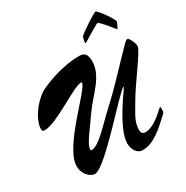

<svg xmlns="http://www.w3.org/2000/svg" viewBox="-420 -2345 2665 2752"><g transform="rotate(-30 912.0 -969.5)"><path d="M1742.7 -1726.1C1742.7 -1757.8 1611.3 -1956.5 1550.3 -2000.5C1510.7 -1993.7 1259.8 -1827.1 1215.8 -1781.2C1210.4 -1775.9 1195.3 -1710 1195.3 -1688C1195.3 -1681.2 1199.2 -1677.7 1204.6 -1677.2C1210.4 -1677.2 1463.4 -1841.8 1493.7 -1842.8C1549.8 -1810.1 1686 -1625 1690.9 -1624.5C1696.8 -1624.5 1697.8 -1628.4 1702.1 -1634.3C1712.4 -1649.4 1742.7 -1715.3 1742.7 -1726.1ZM1665.5 -351.6ZM1665.5 -351.6C1647.5 -351.6 1473.1 -142.6 1304.7 -142.6C1257.3 -142.6 1240.2 -176.3 1240.2 -213.4C1240.2 -352.1 1309.1 -441.4 1372.6 -554.2C1534.7 -842.8 1824.2 -1190.4 1824.2 -1271.5C1824.2 -1326.2 1770.5 -1429.7 1751.5 -1429.7C1731.4 -1429.7 1711.4 -1415.5 1693.4 -1397.5C1415.5 -1116.7 1288.1 -961.4 1008.3 -704.1C825.7 -536.1 633.3 -306.6 510.3 -306.6C500.5 -306.6 493.2 -310.1 493.2 -319.3C493.2 -413.6 652.8 -599.6 764.2 -764.2C910.2 -978.5 1152.8 -1152.8 1152.8 -1407.2C1152.8 -1532.7 1105 -1564.9 1025.4 -1564.9C700.7 -1564.9 375 -1413.1 329.1 -1382.8C154.8 -1267.6 29.3 -1058.6 29.3 -936.5C29.3 -912.1 30.3 -888.7 69.3 -888.7C275.9 -888.7 728.5 -1222.7 863.3 -1222.7C868.7 -1222.7 872.1 -1220.2 872.1 -1213.9C872.1 -1100.6 205.6 -536.1 205.6 -209C205.6 -93.3 292 13.2 382.8 13.2C561 13.2 1294.9 -863.3 1356.9 -863.3C1359.4 -863.3 1361.3 -862.3 1361.3 -859.9C1361.3 -849.6 997.6 -383.3 997.6 -133.8C997.6 -38.6 1049.3 60.5 1144 60.5C1328.1 60.5 1488.3 -86.9 1652.3 -242.7C1672.4 -261.7 1673.3 -278.3 1673.3 -313.5C1673.3 -329.1 1672.4 -351.6 1665.5 -351.6Z"/></g></svg>

Font: Bodega Script
Style: Medium
Weight: 500
Italic angle: 39.7°
Version: Version 001.000